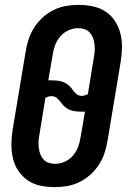

<svg xmlns="http://www.w3.org/2000/svg" viewBox="-20 -763 540 791"><path d="M206 8Q176 8 147 2Q118 -4 95 -19.5Q72 -35 56 -58.5Q40 -82 33.5 -110Q27 -138 27 -167.5Q27 -197 32 -228L86 -552Q90 -578 98.5 -603Q107 -628 121.5 -650.5Q136 -673 156.5 -691.5Q177 -710 201.5 -722Q226 -734 252 -738.5Q278 -743 303 -743Q333 -743 362 -737Q391 -731 414.5 -715.5Q438 -700 453.5 -676.5Q469 -653 476 -625Q483 -597 482.5 -567.5Q482 -538 477 -507L423 -183Q419 -157 410.5 -132Q402 -107 387.5 -84.5Q373 -62 352.5 -43.5Q332 -25 307.5 -13Q283 -1 257 3.5Q231 8 206 8ZM317 -368Q323 -368 329.5 -370Q336 -372 342 -375L366 -523Q369 -537 370 -551.5Q371 -566 369.5 -579.5Q368 -593 363.5 -605.5Q359 -618 350.5 -628Q342 -638 329 -642.5Q316 -647 302 -647Q282 -647 262 -638Q242 -629 228 -612.5Q214 -596 207 -576.5Q200 -557 197 -537L179 -432H192Q205 -432 218 -430.5Q231 -429 242 -424.5Q253 -420 262.5 -412Q272 -404 278.5 -394Q285 -384 294.5 -376Q304 -368 317 -368ZM207 -88Q227 -88 247 -97Q267 -106 281 -122.5Q295 -139 302 -158.5Q309 -178 312 -198L330 -303H317Q304 -303 291 -304.5Q278 -306 267 -310.5Q256 -315 247 -323Q238 -331 231 -341Q224 -351 214.5 -359Q205 -367 192 -367Q186 -367 179.5 -365Q173 -363 167 -360L143 -212Q140 -198 139 -183.5Q138 -169 139.5 -155.5Q141 -142 145.5 -129.5Q150 -117 158.5 -107Q167 -97 180 -92.5Q193 -88 207 -88Z"/></svg>

Font: Iosevka SS18
Style: Bold Italic
Weight: 700
Italic angle: -9°
Monospace: yes
Designer: Belleve Invis
Foundry: Belleve Invis
Version: Version 25.1.1; ttfautohint (v1.8.4)